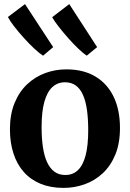

<svg xmlns="http://www.w3.org/2000/svg" viewBox="-20 -906 634 937"><path d="M28.5 -275Q28.5 -348 51 -403Q73.5 -458 112.2 -494.5Q151 -531 200.2 -549.2Q249.5 -567.5 303.5 -567.5Q388 -567.5 446.2 -532.2Q504.5 -497 535 -433Q565.5 -369 565.5 -281.5Q565.5 -207 543 -152Q520.5 -97 481.8 -60.8Q443 -24.5 393.5 -6.8Q344 11 290 11Q227 11 178.2 -9Q129.5 -29 96.2 -66.5Q63 -104 45.8 -156.8Q28.5 -209.5 28.5 -275ZM299 -52Q335.5 -52 360.2 -75.5Q385 -99 397.8 -147.5Q410.5 -196 410.5 -271Q410.5 -325.5 404.5 -368.8Q398.5 -412 385.2 -442.2Q372 -472.5 350.2 -488.5Q328.5 -504.5 297.5 -504.5Q261 -504.5 235.5 -481Q210 -457.5 196.5 -409.2Q183 -361 183 -285.5Q183 -231 189.5 -187.5Q196 -144 210 -114Q224 -84 245.8 -68Q267.5 -52 299 -52ZM189.5 -634.5Q173 -645 148 -668.2Q123 -691.5 96.8 -720.5Q70.5 -749.5 49.2 -777Q28 -804.5 18.5 -823L102 -886L239.5 -676L190.5 -634.5ZM403 -634.5Q387 -645 363 -667.8Q339 -690.5 313.8 -719Q288.5 -747.5 267 -775Q245.5 -802.5 234.5 -822L318 -886L454 -676L403.5 -634.5Z"/></svg>

Font: Merriweather 24pt
Style: Bold
Weight: 700
Designer: Eben Sorkin
Foundry: Eben Sorkin
Version: Version 2.100